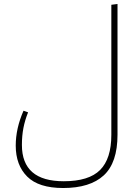

<svg xmlns="http://www.w3.org/2000/svg" viewBox="-20 -758 699 964"><path d="M570 -738V-82Q570 59 501 122.5Q432 186 297 186Q174 186 116.5 128.5Q59 71 59 -27Q59 -113 98 -202L121 -194Q105 -154 97.5 -115Q90 -76 90 -30Q90 152 300 152Q426 152 482.5 95.5Q539 39 539 -81V-734Z"/></svg>

Font: FiraGO UltraLight
Style: Regular
Weight: 200
Designer: bBox Type
Foundry: bBox Type GmbH
Version: Version 1.001